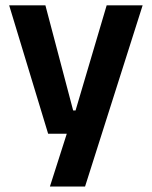

<svg xmlns="http://www.w3.org/2000/svg" viewBox="-20 -510 555 702"><path d="M316 -106 247.5 -76.5 370 -490.5H501.5L291 172H162.5L239.5 -69L299 -21H156L13.5 -490.5H146L247.5 -106Z"/></svg>

Font: Anek Telugu Medium SemiBold
Style: Regular
Weight: 600
Version: Version 1.003